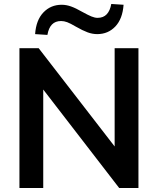

<svg xmlns="http://www.w3.org/2000/svg" viewBox="-20 -948 795 968"><path d="M78 0V-705H175L584 -176H558V-705H678V0H581L173 -529H198V0ZM219 -772 157 -776Q162 -847 199 -885.5Q236 -924 291 -924Q314 -924 338 -915.5Q362 -907 395 -888Q424 -872 441 -865Q458 -858 472 -858Q501 -858 518 -876Q535 -894 541 -928L603 -924Q598 -853 561.5 -814.5Q525 -776 470 -776Q446 -776 421.5 -785Q397 -794 362 -814Q335 -830 319 -836Q303 -842 288 -842Q259 -842 242 -824.5Q225 -807 219 -772Z"/></svg>

Font: Mulish ExtraLight
Style: Regular
Weight: 200
Designer: Vernon Adams
Foundry: Vernon Adams
Version: Version 3.603